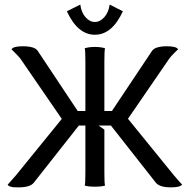

<svg xmlns="http://www.w3.org/2000/svg" viewBox="-20 -805 820 830"><path d="M511.2 -756.3Q464.4 -654.8 390.1 -654.8Q315.9 -654.8 269 -756.3L327.1 -785.2Q331.5 -751.5 349.6 -730.7Q367.7 -710 390.1 -710Q412.6 -710 431.2 -731Q449.7 -752 454.1 -785.2ZM13.2 -6.8Q18.1 -11.7 47.9 -45.9L247.1 -291L67.9 -551.8Q62 -560.1 29.8 -591.8Q37.1 -605 78.1 -605Q130.4 -605 143.1 -585L315.9 -325.2H349.1V-542Q349.1 -587.4 346.2 -596.2Q363.8 -602.1 390.1 -602.1Q416.5 -602.1 434.1 -596.2Q431.2 -587.4 431.2 -542V-325.2H463.9L637.2 -585Q650.9 -605 702.1 -605Q742.7 -605 750 -591.8L744.6 -586.9Q739.3 -581.5 734.1 -576.7Q729 -571.8 722.4 -564.5Q715.8 -557.1 711.9 -551.8L533.2 -291.5L732.4 -46.4Q755.4 -19 767.1 -7.3Q759.3 4.9 719.2 4.9Q669.9 4.9 653.8 -15.1L459.5 -262.2H406.2L431.2 -244.6V-58.1Q431.2 -11.7 434.1 -2.9Q419.4 2 390.1 2Q360.8 2 346.2 -2.9Q349.1 -11.7 349.1 -58.1V-262.2H320.8L126 -15.1Q109.9 4.9 61 4.9Q46.9 4.9 40.5 4.6Q34.2 4.4 25.1 1.7Q16.1 -1 13.2 -6.8Z"/></svg>

Font: Nikodecs
Style: Medium
Weight: 500
Version: Version 0.29